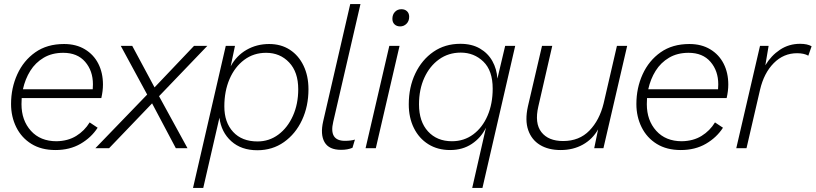

<svg xmlns="http://www.w3.org/2000/svg" viewBox="-20 -724 3985 938"><path d="M251 9Q182 9 133.5 -21Q85 -51 59.5 -102.5Q34 -154 34 -216Q34 -294 64.5 -361Q95 -428 152.5 -468.5Q210 -509 293 -509Q352 -509 395 -483Q438 -457 460.5 -412.5Q483 -368 483 -311Q483 -280 475 -245H86Q85 -230 85 -215Q85 -136 131 -85Q177 -34 256 -34Q312 -35 352.5 -60Q393 -85 418 -126L457 -100Q426 -52 373.5 -21.5Q321 9 251 9ZM289 -466Q234 -466 193.5 -442Q153 -418 128 -378Q103 -338 92 -288H433Q434 -300 434 -312Q434 -378 396 -422Q358 -466 289 -466Z M993 -500 757 -254 896 0H839L723 -219L513 0H446L699 -262L570 -500H626L735 -297L928 -500Z M923 194 1083 -500H1128L1107 -400Q1135 -452 1184.5 -480.5Q1234 -509 1295 -509Q1353 -509 1396 -481Q1439 -453 1463 -403Q1487 -353 1487 -288Q1487 -205 1455.5 -137.5Q1424 -70 1367.5 -30Q1311 10 1237 10Q1159 10 1110 -34Q1061 -78 1052 -149L973 194ZM1238 -33Q1295 -33 1340 -66.5Q1385 -100 1411 -158Q1437 -216 1437 -288Q1437 -372 1392.5 -419Q1348 -466 1280 -466Q1219 -466 1173 -431.5Q1127 -397 1101.5 -338Q1076 -279 1076 -204Q1076 -126 1119 -79.5Q1162 -33 1238 -33Z M1646 8Q1587 8 1565.5 -29.5Q1544 -67 1559 -132L1691 -704H1741L1608 -129Q1586 -36 1665 -36Q1694 -36 1714 -42L1702 -2Q1679 8 1646 8Z M1932 -500 1816 0H1766L1882 -500ZM1935 -595Q1918 -595 1907.5 -605Q1897 -615 1897 -632Q1897 -653 1909.5 -666Q1922 -679 1941 -679Q1958 -679 1968.5 -669Q1979 -659 1979 -642Q1979 -621 1966 -608Q1953 -595 1935 -595Z M2287 194 2354 -100Q2330 -51 2285 -21Q2240 9 2179 9Q2118 9 2072.5 -19.5Q2027 -48 2002 -98.5Q1977 -149 1977 -214Q1977 -298 2009 -365Q2041 -432 2097.5 -471Q2154 -510 2229 -510Q2285 -510 2324.5 -487Q2364 -464 2385.5 -425.5Q2407 -387 2410 -340L2448 -500H2497L2337 194ZM2188 -34Q2247 -34 2292 -67.5Q2337 -101 2362 -159Q2387 -217 2387 -291Q2387 -379 2341.5 -423Q2296 -467 2231 -467Q2171 -467 2125 -434Q2079 -401 2053 -344Q2027 -287 2027 -214Q2027 -130 2071 -82Q2115 -34 2188 -34Z M2719 9Q2659 9 2618 -16Q2577 -41 2560.5 -88.5Q2544 -136 2559 -204L2628 -500H2678L2610 -204Q2591 -122 2625 -78.5Q2659 -35 2731 -35Q2810 -35 2859.5 -86Q2909 -137 2929 -219L2994 -500H3044L2928 0H2883L2902 -92Q2875 -44 2827.5 -17.5Q2780 9 2719 9Z M3306 9Q3237 9 3188.5 -21Q3140 -51 3114.5 -102.5Q3089 -154 3089 -216Q3089 -294 3119.5 -361Q3150 -428 3207.5 -468.5Q3265 -509 3348 -509Q3407 -509 3450 -483Q3493 -457 3515.5 -412.5Q3538 -368 3538 -311Q3538 -280 3530 -245H3141Q3140 -230 3140 -215Q3140 -136 3186 -85Q3232 -34 3311 -34Q3367 -35 3407.5 -60Q3448 -85 3473 -126L3512 -100Q3481 -52 3428.5 -21.5Q3376 9 3306 9ZM3344 -466Q3289 -466 3248.5 -442Q3208 -418 3183 -378Q3158 -338 3147 -288H3488Q3489 -300 3489 -312Q3489 -378 3451 -422Q3413 -466 3344 -466Z M3577 0 3693 -500H3735L3719 -405Q3747 -452 3790.5 -481Q3834 -510 3889 -510Q3924 -510 3945 -498L3929 -452Q3908 -464 3874 -464Q3808 -464 3760 -415.5Q3712 -367 3693 -285L3627 0Z"/></svg>

Font: Prodigy Sans Light
Style: Italic
Weight: 300
Italic angle: -13°
Designer: Wei Huang
Foundry: Wei Huang
Version: Version 1.003; ttfautohint (v1.8.3)